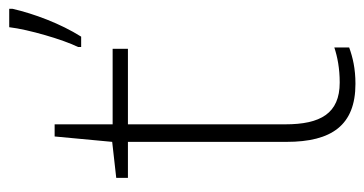

<svg xmlns="http://www.w3.org/2000/svg" viewBox="-212 -588 810 427"><g transform="rotate(-90 193.5 -375.0)"><path d="M387 -753V-760H346C341 -717 318 -639 302 -607V-600H325C354 -646 376 -705 387 -753ZM223 -25C154 -25 130 -68 130 -146V-496H298V-530H130V-659H103L91 -531L11 -522V-496H91V-143C91 -43 128 10 220 10C254 10 279 4 301 -4V-37C280 -30 254 -25 223 -25Z"/></g></svg>

Font: Noto Sans Sinhala UI ExtraLight
Style: Regular
Weight: 200
Designer: Jelle Bosma - Monotype Design Team
Foundry: Monotype Imaging Inc.
Version: Version 2.006